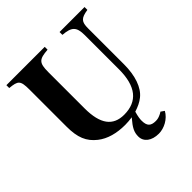

<svg xmlns="http://www.w3.org/2000/svg" viewBox="-234 -831 1190 1190"><g transform="rotate(-45 361.0 -235.5)"><path d="M423 16C382 64 369 89 369 127C369 174 410 205 472 205C519 205 573 177 598 131L575 115C572 117 570 119 562 123C542 133 530 136 514 136C471 136 453 119 453 72C453 57 455 40 464 8C464 7 465 6 465 5C497 -5 525 -18 547 -36C596 -75 623 -152 623 -252V-566C623 -625 637 -641 701 -651V-676H482V-651C556 -645 579 -625 579 -552V-252C579 -104 520 -30 403 -30C306 -30 257 -93 257 -232V-550C257 -632 274 -645 352 -651V-676H16V-651C86 -644 98 -636 98 -555V-231C98 -134 121 -80 178 -35C225 2 289 19 363 19C384 19 405 17 425 14Z"/></g></svg>

Font: XITS
Style: Bold
Weight: 700
Designer: MicroPress Inc., with final additions and corrections provided by Coen Hoffman, Elsevier (retired)
Version: Version 1.302